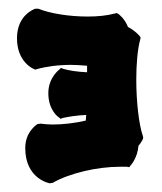

<svg xmlns="http://www.w3.org/2000/svg" viewBox="-20 -713 372 441"><path d="M308 -401C299 -427 293 -480 293 -530C293 -566 296 -600 302 -622L303 -627L300 -631C299 -632 290 -643 274 -651C266 -671 253 -680 252 -681L248 -683L244 -682C225 -677 204 -675 181 -675C139 -675 95 -682 68 -693H61C59 -692 19 -679 19 -625C19 -571 56 -555 57 -555L61 -553L64 -554C85 -560 113 -564 143 -564C155 -564 167 -563 180 -562V-547C158 -548 138 -551 125 -555L120 -557L117 -554C116 -553 91 -535 91 -499C91 -459 115 -443 116 -443L119 -440L124 -442C137 -445 157 -448 178 -449C178 -444 177 -440 177 -436C151 -430 124 -427 101 -427C91 -427 81 -428 73 -429L66 -428C65 -427 38 -411 38 -373C38 -301 95 -292 94 -292L101 -293C139 -315 203 -330 255 -330H271L277 -329L280 -333C281 -334 296 -351 298 -378C305 -386 307 -392 308 -393L309 -397Z"/></svg>

Font: Hanalei Fill
Style: Regular
Weight: 400
Designer: Astigmatic (AOETI)
Foundry: Astigmatic (AOETI)
Version: Version 1.000